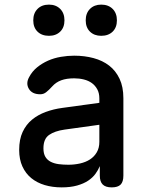

<svg xmlns="http://www.w3.org/2000/svg" viewBox="-20 -801 640 831"><path d="M418 -646Q388 -646 369.5 -664Q351 -682 351 -713Q351 -744 369.5 -762.5Q388 -781 418 -781Q449 -781 467.5 -762.5Q486 -744 486 -713Q486 -682 467.5 -664Q449 -646 418 -646ZM192 -646Q161 -646 142.5 -664Q124 -682 124 -713Q124 -744 142.5 -762.5Q161 -781 192 -781Q222 -781 240.5 -762.5Q259 -744 259 -713Q259 -682 240.5 -664Q222 -646 192 -646ZM410 -356V-375Q410 -398 401 -414.5Q392 -431 377.5 -441.5Q363 -452 343 -457Q323 -462 301 -462Q268 -462 245 -453.5Q222 -445 206 -427Q199 -419 192.5 -413Q186 -407 180.5 -402.5Q175 -398 168.5 -395.5Q162 -393 154 -393Q119 -393 105 -416.5Q91 -440 106 -467Q119 -492 140.5 -509.5Q162 -527 188 -538.5Q214 -550 243.5 -555Q273 -560 301 -560Q346 -560 385 -549.5Q424 -539 452.5 -517Q481 -495 497.5 -460Q514 -425 514 -376V-41Q514 -14 502 -2Q490 10 463.5 10Q437 10 424.5 -2.5Q412 -15 412 -41V-82Q405 -65 393 -48.5Q381 -32 361.5 -19Q342 -6 313.5 2Q285 10 247 10Q207 10 173.5 0Q140 -10 115.5 -30Q91 -50 77 -80.5Q63 -111 63 -152Q63 -198 78 -230Q93 -262 118.5 -283Q144 -304 178 -316.5Q212 -329 250 -334ZM410 -261 259 -240Q217 -234 192.5 -217Q168 -200 168 -159Q168 -136 176.5 -122Q185 -108 200 -100.5Q215 -93 234.5 -90.5Q254 -88 276 -88Q302 -88 326.5 -93.5Q351 -99 369.5 -111Q388 -123 399 -142Q410 -161 410 -187Z"/></svg>

Font: Maple Mono Normal NL Medium
Style: Regular
Weight: 500
Monospace: yes
Designer: subframe7536
Version: Version 7.000